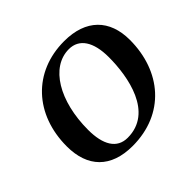

<svg xmlns="http://www.w3.org/2000/svg" viewBox="-160 -862 1069 1069"><g transform="rotate(-45 374.5 -327.5)"><path d="M322 14C575 14 729 -169 729 -415C729 -574 636 -669 465 -669C222 -669 61 -494 61 -244C61 -81 151 14 322 14ZM335 -38C250 -38 210 -109 210 -225C210 -452 310 -619 452 -619C533 -619 578 -551 578 -430C578 -276 535 -38 335 -38Z"/></g></svg>

Font: STIX Two Text
Style: Bold Italic
Weight: 700
Italic angle: -12°
Designer: Ross Mills, John Hudson & Paul Hanslow, Tiro Typeworks Ltd; with prior portions MicroPress Inc. and Coen Hoffman, Elsevi
Foundry: Tiro Typeworks Ltd
Version: Version 2.13 b171